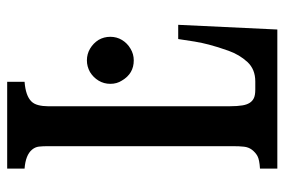

<svg xmlns="http://www.w3.org/2000/svg" viewBox="-150 -650 800 540"><g transform="rotate(-90 250.0 -380.0)"><path d="M290 -759.8V-710.9Q251 -708 234.9 -691.9Q227.5 -684.6 224.4 -672.4Q221.2 -660.2 221.2 -646V-132.8Q221.2 -112.8 223.6 -98.1Q227.5 -74.2 243.2 -66.4Q251.5 -62 268.1 -62H291Q325.2 -62 345.7 -84.2Q366.2 -106.4 377.2 -137.2Q388.2 -168 394.5 -192.4Q399.4 -210.9 403.1 -232.7Q406.7 -254.4 410.2 -278.8H450.2L437 0H45.9V-48.8Q70.8 -50.3 81.1 -55.9Q91.3 -61.5 99.1 -71.8Q106 -81.1 107.4 -93.5Q108.9 -106 108.9 -126V-644Q108.9 -659.7 107.7 -670.4Q106.4 -681.2 99.1 -689.9Q84 -708 45.9 -710.9V-759.8ZM350.1 -535.6Q368.2 -535.6 383.3 -526.6Q398.4 -517.6 407.7 -502.9Q416.5 -487.8 416.5 -469.7Q416.5 -451.7 407.5 -436.8Q398.4 -421.9 383.3 -413.1Q368.2 -403.8 350.1 -403.8Q313 -403.8 293.5 -437Q284.2 -451.2 284.2 -469.7Q284.2 -487.8 293.2 -502.7Q302.2 -517.6 317.4 -526.9Q333 -535.6 350.1 -535.6Z"/></g></svg>

Font: BIZ UDMincho
Style: Bold
Weight: 700
Monospace: yes
Designer: TypeBank Co., Ltd.
Foundry: Morisawa Inc.
Version: Version 1.06